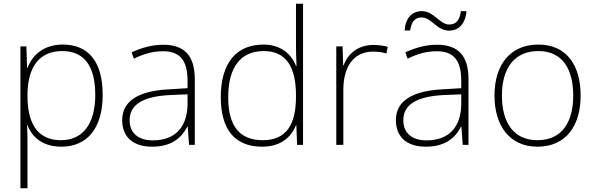

<svg xmlns="http://www.w3.org/2000/svg" viewBox="-20 -780 3206 1034"><path d="M318 -540C213 -540 152 -480 128 -414H126L122 -530H90V234H128V16C128 -23 128 -66 126 -106H128C152 -42 210 10 310 10C450 10 533 -90 533 -269C533 -447 457 -540 318 -540ZM315 -505C433 -505 493 -425 493 -269C493 -111 425 -25 308 -25C193 -25 128 -101 128 -263V-269C129 -419 191 -505 315 -505Z M859 -539C798 -539 740 -522 689 -498L701 -464C756 -491 804 -504 858 -504C946 -504 990 -459 990 -345V-305L890 -299C729 -291 638 -238 638 -133C638 -44 695 10 799 10C904 10 957 -37 989 -98H991L998 0H1029V-353C1029 -482 972 -539 859 -539ZM894 -268 990 -272V-219C989 -101 928 -24 803 -24C724 -24 678 -64 678 -133C678 -221 758 -261 894 -268Z M1392 10C1493 10 1548 -42 1574 -105H1576L1580 0H1612V-760H1574V-544C1574 -506 1575 -464 1577 -425H1574C1549 -489 1492 -540 1399 -540C1252 -540 1169 -440 1169 -257C1169 -83 1244 10 1392 10ZM1395 -25C1269 -25 1209 -103 1209 -256C1209 -420 1277 -505 1401 -505C1520 -505 1574 -421 1574 -266V-260C1574 -111 1524 -25 1395 -25Z M1991 -538C1908 -538 1853 -490 1831 -429H1828L1825 -530H1791V0H1829V-295C1829 -421 1884 -502 1989 -502C2017 -502 2038 -499 2061 -492L2068 -528C2045 -534 2020 -538 1991 -538Z M2159 -616H2189C2196 -671 2222 -686 2250 -686C2305 -686 2332 -615 2398 -615C2450 -615 2487 -652 2492 -720H2462C2455 -663 2429 -648 2399 -648C2348 -648 2317 -720 2252 -720C2199 -720 2164 -684 2159 -616ZM2333 -539C2272 -539 2214 -522 2163 -498L2175 -464C2230 -491 2278 -504 2332 -504C2420 -504 2464 -459 2464 -345V-305L2364 -299C2203 -291 2112 -238 2112 -133C2112 -44 2169 10 2273 10C2378 10 2431 -37 2463 -98H2465L2472 0H2503V-353C2503 -482 2446 -539 2333 -539ZM2368 -268 2464 -272V-219C2463 -101 2402 -24 2277 -24C2198 -24 2152 -64 2152 -133C2152 -221 2232 -261 2368 -268Z M3107 -265C3107 -423 3036 -540 2879 -540C2731 -540 2643 -435 2643 -265C2643 -104 2724 10 2874 10C3030 10 3107 -105 3107 -265ZM2683 -265C2683 -415 2752 -505 2879 -505C3014 -505 3067 -401 3067 -265C3067 -124 3008 -25 2874 -25C2745 -25 2683 -122 2683 -265Z"/></svg>

Font: Noto Sans Myanmar ExtraLight
Style: Regular
Weight: 200
Designer: Monotype Design Team
Foundry: Monotype Imaging Inc.
Version: Version 2.107